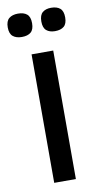

<svg xmlns="http://www.w3.org/2000/svg" viewBox="-95 -738 400 777"><g transform="rotate(-10 105.0 -350.0)"><path d="M63 0V-528H152V0ZM173 -604Q151 -604 138 -615Q125 -626 125 -652Q125 -678 138 -689Q151 -700 173 -700Q197 -700 210 -689Q223 -678 223 -652Q223 -626 210 -615Q197 -604 173 -604ZM37 -604Q14 -604 0.5 -615Q-13 -626 -13 -652Q-13 -678 0.5 -689Q14 -700 37 -700Q61 -700 74 -689Q87 -678 87 -652Q87 -626 74 -615Q61 -604 37 -604Z"/></g></svg>

Font: Bricolage Grotesque 12pt Condensed
Style: Regular
Weight: 400
Width: 3
Designer: Mathieu Triay
Foundry: Atelier Triay
Version: Version 1.001; ttfautohint (v1.8.4.7-5d5b);gftools[0.9.33.de